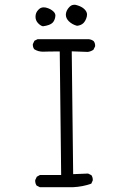

<svg xmlns="http://www.w3.org/2000/svg" viewBox="-20 -800 540 797"><path d="M340.3 -731Q341.3 -735.8 341.3 -739.7Q341.3 -751 330.6 -761.7Q319.8 -772.5 299.8 -778.3Q293.5 -780.3 289.8 -780.3Q286.1 -780.3 284.2 -779.8Q275.9 -778.8 268.6 -771.5Q254.9 -757.8 253.4 -741.2Q253.4 -739.7 253.4 -738.3Q253.4 -724.6 265.1 -712.4Q279.3 -698.2 299.8 -692.9Q316.9 -694.8 326.4 -704.3Q335.9 -713.9 340.3 -731ZM210 -734.9Q210 -744.1 202.6 -751.5Q190.4 -763.7 170.4 -768.6Q166 -769.5 161.6 -769.5Q157.2 -769.5 154.5 -768.8Q151.9 -768.1 150.4 -767.3Q148.9 -766.6 147.5 -766.1Q144 -764.2 139.2 -759.3Q127.4 -747.6 127.4 -730.5Q127.4 -715.3 137.7 -704.1Q148.4 -692.9 158.2 -690.9Q187.5 -694.8 198.2 -705.6Q202.1 -709.5 204.8 -715.1Q207.5 -720.7 208.7 -726.1Q210 -731.4 210 -734.9ZM365.2 -52.7Q365.2 -64.5 359.4 -72.8L345.7 -79.6L283.7 -77.1L277.8 -586.9L344.2 -584.5Q356.4 -585.9 367.7 -593.3L374.5 -606.9Q375 -608.4 375 -609.4Q375 -621.6 368.7 -629.4Q360.4 -635.7 349.6 -637.2H135.7L123 -630.9L116.7 -617.7Q116.2 -616.2 116.2 -615.2Q116.2 -603.5 122.1 -595.7Q138.2 -585.4 158.7 -585.4Q160.2 -585.4 174.8 -585.9Q189.5 -586.4 214.8 -586.4H228L233.9 -73.7H146L132.8 -66.4L126.5 -53.2Q126 -51.8 126 -49.6Q126 -47.4 126.5 -43.9Q127.4 -36.6 131.8 -29.8L145.5 -22.9H282.7Q323.7 -24.9 358.9 -37.6L364.7 -50.3Q365.2 -51.8 365.2 -52.7Z"/></svg>

Font: NaikaiFont
Style: ExtraLight
Weight: 200
Version: Version 1.89